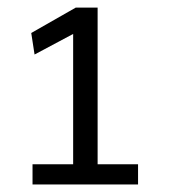

<svg xmlns="http://www.w3.org/2000/svg" viewBox="-20 -822 450 510"><path d="M174.3 -385.7H66.4V-332H346.7V-385.7H239.3V-801.8H181.2L63 -734.4L71.8 -677.2L174.3 -731.9Z"/></svg>

Font: Andika
Style: Regular
Weight: 400
Designer: Victor Gaultney, Annie Olsen, Julie Remington, Don Collingsworth, Eric Hays
Foundry: SIL International
Version: Version 1.000